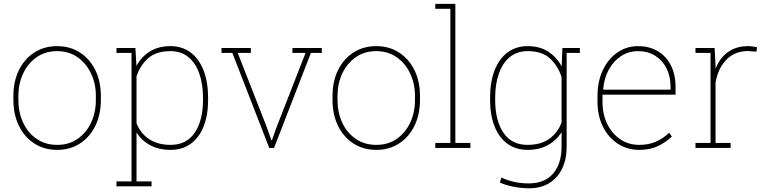

<svg xmlns="http://www.w3.org/2000/svg" viewBox="-20 -782 4055 1015"><path d="M282.7 10.3Q213.9 10.3 161.6 -23.4Q109.4 -57.1 80.1 -116.7Q50.8 -176.3 50.8 -253.9V-274.4Q50.8 -352.1 80.1 -411.4Q109.4 -470.7 161.4 -504.4Q213.4 -538.1 281.7 -538.1Q350.6 -538.1 402.6 -504.4Q454.6 -470.7 483.9 -411.4Q513.2 -352.1 513.2 -274.4V-253.9Q513.2 -176.3 483.9 -116.7Q454.6 -57.1 402.6 -23.4Q350.6 10.3 282.7 10.3ZM282.7 -16.1Q344.7 -16.1 390.6 -48.1Q436.5 -80.1 461.7 -134Q486.8 -188 486.8 -253.9V-274.4Q486.8 -339.4 461.4 -393.3Q436 -447.3 389.9 -479.5Q343.8 -511.7 281.7 -511.7Q219.7 -511.7 173.6 -479.5Q127.4 -447.3 102.3 -393.3Q77.1 -339.4 77.1 -274.4V-253.9Q77.1 -187.5 102.3 -133.5Q127.4 -79.6 173.6 -47.9Q219.7 -16.1 282.7 -16.1Z M595.7 203.1V176.8H675.3V-502H595.7V-528.3H695.8L701.2 -433.6Q727.5 -482.4 772.9 -510.3Q818.4 -538.1 880.9 -538.1Q942.9 -538.1 987.5 -504.6Q1032.2 -471.2 1056.2 -409.7Q1080.1 -348.1 1080.1 -264.6V-254.4Q1080.1 -172.9 1056.4 -113.5Q1032.7 -54.2 988.3 -22Q943.8 10.3 881.8 10.3Q819.8 10.3 773.7 -14.6Q727.5 -39.6 701.7 -82V176.8H781.2V203.1ZM882.3 -16.1Q965.8 -16.1 1009.5 -80.6Q1053.2 -145 1053.2 -254.4V-264.6Q1053.2 -337.9 1033.4 -393.6Q1013.7 -449.2 975.3 -480.5Q937 -511.7 881.3 -511.7Q804.7 -511.7 762.2 -473.1Q719.7 -434.6 701.7 -378.4V-131.3Q721.2 -78.6 767.1 -47.4Q813 -16.1 882.3 -16.1Z M1403.3 0 1208.5 -502H1150.9V-528.3H1306.2V-502H1236.8L1389.6 -111.8L1414.6 -40.5H1417.5L1442.9 -111.8L1595.2 -502H1525.9V-528.3H1681.2V-502H1623.5L1428.7 0Z M1969.7 10.3Q1900.9 10.3 1848.6 -23.4Q1796.4 -57.1 1767.1 -116.7Q1737.8 -176.3 1737.8 -253.9V-274.4Q1737.8 -352.1 1767.1 -411.4Q1796.4 -470.7 1848.4 -504.4Q1900.4 -538.1 1968.8 -538.1Q2037.6 -538.1 2089.6 -504.4Q2141.6 -470.7 2170.9 -411.4Q2200.2 -352.1 2200.2 -274.4V-253.9Q2200.2 -176.3 2170.9 -116.7Q2141.6 -57.1 2089.6 -23.4Q2037.6 10.3 1969.7 10.3ZM1969.7 -16.1Q2031.7 -16.1 2077.6 -48.1Q2123.5 -80.1 2148.7 -134Q2173.8 -188 2173.8 -253.9V-274.4Q2173.8 -339.4 2148.4 -393.3Q2123 -447.3 2076.9 -479.5Q2030.8 -511.7 1968.8 -511.7Q1906.7 -511.7 1860.6 -479.5Q1814.5 -447.3 1789.3 -393.3Q1764.2 -339.4 1764.2 -274.4V-253.9Q1764.2 -187.5 1789.3 -133.5Q1814.5 -79.6 1860.6 -47.9Q1906.7 -16.1 1969.7 -16.1Z M2281.2 0V-26.4H2360.8V-735.4H2281.2V-761.7H2387.2V-26.4H2466.8V0Z M2775.9 213.4Q2737.3 213.4 2695.6 205.3Q2653.8 197.3 2622.6 183.1L2630.4 156.7Q2666 172.4 2699.2 179.9Q2732.4 187.5 2774.9 187.5Q2859.4 187.5 2904.1 135.5Q2948.7 83.5 2948.7 -6.8V-83.5Q2922.4 -40.5 2876.7 -15.1Q2831.1 10.3 2769 10.3Q2707 10.3 2662.6 -22Q2618.2 -54.2 2594.5 -113.8Q2570.8 -173.3 2570.8 -254.4V-264.6Q2570.8 -348.6 2594.5 -409.9Q2618.2 -471.2 2662.8 -504.6Q2707.5 -538.1 2770 -538.1Q2832.5 -538.1 2877.7 -509.3Q2922.9 -480.5 2949.2 -430.7L2953.1 -528.3H2975.6V-6.8Q2975.6 60.5 2951.4 110.1Q2927.2 159.7 2882.6 186.5Q2837.9 213.4 2775.9 213.4ZM2768.6 -16.1Q2838.9 -16.1 2884 -48.3Q2929.2 -80.6 2948.7 -134.8V-374.5Q2930.2 -432.6 2888.4 -472.2Q2846.7 -511.7 2769.5 -511.7Q2713.9 -511.7 2675.5 -480.5Q2637.2 -449.2 2617.4 -393.6Q2597.7 -337.9 2597.7 -264.6V-254.4Q2597.7 -145 2641.1 -80.6Q2684.6 -16.1 2768.6 -16.1ZM2965.8 -502 2962.4 -528.3H3045.4V-502Z M3359.4 10.3Q3295.9 10.3 3246.1 -22.2Q3196.3 -54.7 3167.5 -112.1Q3138.7 -169.4 3138.7 -244.1V-275.4Q3138.7 -351.1 3166.5 -410.4Q3194.3 -469.7 3242.9 -503.9Q3291.5 -538.1 3353 -538.1Q3412.6 -538.1 3457.3 -511.5Q3502 -484.9 3526.6 -436.5Q3551.3 -388.2 3551.3 -322.3V-281.7H3165V-244.1Q3165 -178.7 3189.9 -127.2Q3214.8 -75.7 3258.8 -45.9Q3302.7 -16.1 3359.4 -16.1Q3409.7 -16.1 3448.5 -33.4Q3487.3 -50.8 3517.6 -80.6L3531.7 -60.1Q3499 -28.8 3457.5 -9.3Q3416 10.3 3359.4 10.3ZM3170.4 -308.1H3524.9V-324.2Q3524.9 -377.9 3503.7 -420.4Q3482.4 -462.9 3443.8 -487.3Q3405.3 -511.7 3353 -511.7Q3303.2 -511.7 3263.2 -485.4Q3223.1 -459 3198.2 -413.6Q3173.3 -368.2 3168.9 -311Z M3656.7 0V-26.4H3736.3V-502H3656.7V-528.3H3757.8L3762.7 -436.5V-418.5Q3784.7 -475.1 3828.1 -506.6Q3871.6 -538.1 3935.1 -538.1Q3946.3 -538.1 3960.7 -536.1Q3975.1 -534.2 3981.9 -532.2L3979 -508.8L3935.1 -512.2Q3864.3 -512.2 3820.1 -466.6Q3775.9 -420.9 3762.7 -346.2V-26.4H3842.3V0Z"/></svg>

Font: Roboto Slab LO Thin
Style: Regular
Weight: 250
Designer: Google
Version: Version 2.00;September 28, 2018;FontCreator 11.5.0.2427 64-b